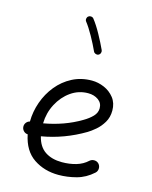

<svg xmlns="http://www.w3.org/2000/svg" viewBox="-131 -953 844 1067"><g transform="rotate(15 291.0 -419.0)"><path d="M506.3 -36.6Q463.4 2 412.1 15.6Q360.8 29.3 310.1 29.3Q228.5 29.3 167 -12Q105.5 -53.2 86.9 -144.5Q73.2 -145 63.5 -154.8Q53.7 -164.6 52.7 -178.2Q51.8 -191.9 59.8 -202.6Q67.9 -213.4 80.6 -216.3Q81.1 -273.4 100.6 -328.6Q120.1 -383.8 156.2 -428.2Q192.4 -472.7 242.9 -499Q293.5 -525.4 355.5 -525.4Q391.1 -525.4 426 -510.5Q460.9 -495.6 484.1 -466.1Q507.3 -436.5 507.3 -393.1Q507.3 -354.5 489.5 -324.7Q471.7 -294.9 447.8 -274.7Q423.8 -254.4 405.8 -243.7Q290 -174.8 160.6 -152.8Q174.3 -95.7 213.1 -69.8Q252 -43.9 310.1 -43.9Q353.5 -43.9 391.4 -54.9Q429.2 -65.9 456.5 -91.3Q467.8 -101.1 483.2 -100.6Q498.5 -100.1 508.8 -88.9Q518.6 -77.6 518.1 -62.3Q517.6 -46.9 506.3 -36.6ZM353.5 -452.1Q298.8 -452.1 254.2 -420.7Q209.5 -389.2 182.4 -337.6Q155.3 -286.1 153.8 -225.6Q210.9 -235.4 264.6 -254.6Q318.4 -273.9 365.7 -302.2Q396 -319.8 416 -340.6Q436 -361.3 436 -387.7Q436 -417.5 411.9 -434.8Q387.7 -452.1 353.5 -452.1ZM242.7 -863.8Q249.5 -869.1 258.5 -868.2Q267.6 -867.2 272.9 -860.4Q296.4 -830.6 321 -785.9Q345.7 -741.2 363.3 -702.6Q366.7 -694.8 363.5 -686.3Q360.4 -677.7 352.1 -673.8Q344.2 -670.4 335.7 -673.8Q327.1 -677.2 323.7 -685.1Q307.1 -721.7 283 -764.9Q258.8 -808.1 238.8 -833.5Q233.4 -840.3 234.6 -849.4Q235.8 -858.4 242.7 -863.8Z"/></g></svg>

Font: Mikhak-FD Regular
Style: FD-Regular
Weight: 400
Designer: Amin Abedi
Version: Version 3.2